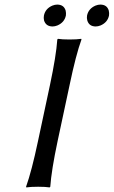

<svg xmlns="http://www.w3.org/2000/svg" viewBox="-20 -818 498 841"><path d="M361.3 -750Q367.7 -780.3 398.4 -793.5Q409.7 -797.9 419.4 -797.9Q448.7 -797.9 456.5 -771.5Q459 -760.7 457.5 -750Q451.2 -719.7 420.4 -706.5Q409.2 -702.1 399.4 -702.1Q370.1 -702.1 362.3 -728.5Q359.4 -739.3 361.3 -750ZM172.4 -750Q178.7 -780.3 209.5 -793.5Q220.7 -797.9 230.5 -797.9Q259.8 -797.9 267.6 -771.5Q270 -760.7 268.6 -750Q262.2 -719.7 231.4 -706.5Q220.2 -702.1 210.4 -702.1Q181.2 -702.1 172.9 -728.5Q170.4 -739.3 172.4 -750ZM198.7 -444.8Q226.1 -573.7 231 -645L233.9 -647.9Q251.5 -645 284.2 -645Q316.9 -645 335.9 -647.9L336.9 -645Q312.5 -578.1 284.7 -444.8L232.4 -200.2Q205.1 -71.3 200.2 0L197.3 2.9Q179.7 0 147 0Q114.3 0 95.2 2.9L94.2 0Q118.7 -68.4 146.5 -200.2Z"/></svg>

Font: Linux Biolinum Slanted O
Style: Slanted
Weight: 400
Designer: Philipp H. Poll
Foundry: Philipp H. Poll
Version: Version 1.0.4